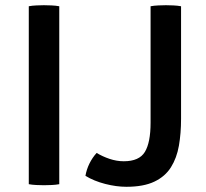

<svg xmlns="http://www.w3.org/2000/svg" viewBox="-20 -707 791 737"><path d="M90.5 -683Q103.5 -685.5 120 -686.2Q136.5 -687 148.5 -687Q162 -687 178 -686.2Q194 -685.5 207.5 -683V0Q194 2.5 178 3.2Q162 4 148.5 4Q136.5 4 120 3.2Q103.5 2.5 90.5 0ZM351 -120Q373 -106.5 400.5 -97.2Q428 -88 455 -88Q514.5 -88 536.2 -124Q558 -160 558 -236V-683Q571.5 -685.5 588 -686.2Q604.5 -687 617 -687Q630 -687 645.8 -686.2Q661.5 -685.5 675 -683V-251Q675 -195.5 666.8 -148Q658.5 -100.5 636.2 -65Q614 -29.5 572.5 -9.8Q531 10 465 10Q426.5 10 383.8 -1Q341 -12 308 -32Q312 -56 323.2 -79Q334.5 -102 351 -120Z"/></svg>

Font: Signika Light Medium
Style: Regular
Weight: 500
Version: Version 2.003;gftools[0.9.32]